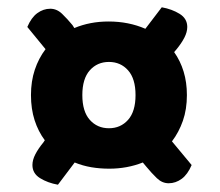

<svg xmlns="http://www.w3.org/2000/svg" viewBox="-20 -552 605 527"><path d="M493 -291Q493 -252 482 -220.5Q471 -189 452 -164L506 -99Q495 -73 478.5 -61Q462 -49 443 -49Q425 -49 410.5 -63Q396 -77 382 -94L372 -106Q329 -89 280 -89Q254 -89 230.5 -93Q207 -97 185 -106L139 -45Q111 -50 90 -63Q69 -76 69 -99Q69 -113 77 -128.5Q85 -144 99 -161L103 -167Q85 -191 75 -222Q65 -253 65 -291Q65 -329 75.5 -360.5Q86 -392 105 -417L55 -478Q66 -504 82.5 -516Q99 -528 118 -528Q136 -528 150.5 -514Q165 -500 179 -483L184 -475Q227 -493 278 -493Q333 -493 379 -473L424 -532Q452 -527 473 -514Q494 -501 494 -478Q494 -464 486 -448.5Q478 -433 464 -416L458 -409Q475 -385 484 -355.5Q493 -326 493 -291ZM352 -291Q352 -336 331.5 -359Q311 -382 279 -382Q247 -382 226.5 -359Q206 -336 206 -291Q206 -246 226.5 -223Q247 -200 279 -200Q311 -200 331.5 -223Q352 -246 352 -291Z"/></svg>

Font: Baloo Chettan 2 ExtraBold
Style: Regular
Weight: 800
Designer: Maithili Shingre, Unnati Kotecha and Ek Type
Foundry: Ek Type
Version: Version 1.640;hotconv 1.0.111;makeotfexe 2.5.65597; ttfautoh